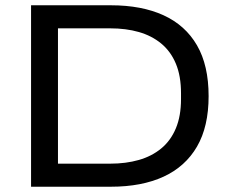

<svg xmlns="http://www.w3.org/2000/svg" viewBox="-20 -707 875 727"><path d="M97.6 0V-687H400.1Q516.5 -687 599.2 -649.2Q681.9 -611.4 725.9 -535.4Q769.9 -459.4 769.9 -343Q769.9 -227.6 725.9 -151.9Q681.9 -76.1 599.2 -38Q516.5 0 400.1 0ZM199.5 -87.3H397Q456.8 -87.3 505.7 -101.3Q554.5 -115.2 590.5 -144.9Q626.5 -174.6 645.9 -221.1Q665.4 -267.5 665.4 -332V-353.5Q665.4 -419.5 645.9 -465.9Q626.5 -512.4 590.5 -542.1Q554.5 -571.8 505.9 -585.7Q457.3 -599.7 397 -599.7H199.5Z"/></svg>

Font: Archivo SemiBold SemiExpanded
Style: Regular
Weight: 600
Width: 6
Version: Version 2.001